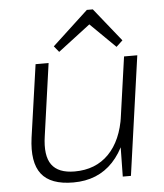

<svg xmlns="http://www.w3.org/2000/svg" viewBox="-54 -812 742 867"><g transform="rotate(-5 317.0 -378.5)"><path d="M133 -213Q120 -125 150 -83.5Q180 -42 254 -42Q349 -42 408.5 -102.5Q468 -163 484 -275L523 -337L514 -276Q493 -140 424 -66.5Q355 7 244 7Q141 7 99.5 -46.5Q58 -100 73 -211L120 -540H179ZM505 0H468L471 -186L521 -540H581ZM209 -613 372 -764H399L520 -613L491 -586L366 -709H392L231 -586Z"/></g></svg>

Font: Pathway Extreme 28pt ExtraLight
Style: Italic
Weight: 250
Italic angle: -8°
Designer: Eduardo Rodriguez Tunni
Foundry: Eduardo Rodriguez Tunni
Version: Version 1.001;gftools[0.9.26]